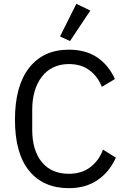

<svg xmlns="http://www.w3.org/2000/svg" viewBox="-20 -969 661 1001"><path d="M58 0ZM339 12Q206 12 132 -78.5Q58 -169 58 -345Q58 -521 132 -615.5Q206 -710 339 -710Q427 -710 486.5 -670Q546 -630 579 -557L511 -516Q490 -570 447 -602.5Q404 -635 339 -635Q294 -635 258.5 -618Q223 -601 198.5 -569.5Q174 -538 161 -494.5Q148 -451 148 -397V-293Q148 -185 198 -124Q248 -63 339 -63Q406 -63 451 -97.5Q496 -132 517 -189L584 -147Q551 -73 489 -30.5Q427 12 339 12ZM345 -755 293 -779 378 -949 451 -914Z"/></svg>

Font: Aneliza
Style: Regular
Weight: 400
Designer: Mike Abbink, Paul van der Laan, Pieter van Rosmalen
Foundry: Bold Monday
Version: Version 3.001;September 8, 2019;FontCreator 11.5.0.2425 64-b